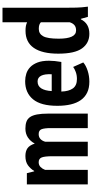

<svg xmlns="http://www.w3.org/2000/svg" viewBox="391 -1132 753 1576"><g transform="rotate(-90 768.0 -343.5)"><path d="M274 0V-291Q274 -354 264 -378.5Q254 -403 225 -403Q201 -403 185.5 -387.5Q170 -372 162 -350V0H43V-500H135L150 -440H153Q172 -471 200.5 -491.5Q229 -512 276 -512Q315 -512 339.5 -495Q364 -478 378 -435Q397 -471 428 -491.5Q459 -512 501 -512Q534 -512 557.5 -503.5Q581 -495 595.5 -474Q610 -453 617 -416.5Q624 -380 624 -324V0H505V-304Q505 -355 496 -379Q487 -403 456 -403Q431 -403 415.5 -388.5Q400 -374 393 -349V0Z M1044 -37Q1019 -15 976 -1Q933 13 886 13Q834 13 796.5 -5Q759 -23 735 -57Q711 -91 699.5 -139.5Q688 -188 688 -250Q688 -385 741.5 -449.5Q795 -514 890 -514Q922 -514 952 -504.5Q982 -495 1005.5 -472.5Q1029 -450 1043.5 -412.5Q1058 -375 1058 -318Q1058 -296 1055.5 -271Q1053 -246 1048 -217H805Q807 -155 831 -122Q855 -89 908 -89Q940 -89 966.5 -99Q993 -109 1007 -120ZM888 -412Q850 -412 831 -381.5Q812 -351 809 -296H947Q950 -353 935 -382.5Q920 -412 888 -412Z M1493 -176Q1493 -134 1494 -92Q1495 -50 1502 1H1418L1402 -57H1398Q1364 13 1279 13Q1203 13 1159.5 -47Q1116 -107 1116 -242Q1116 -374 1163 -442.5Q1210 -511 1303 -511Q1327 -511 1343 -508Q1359 -505 1374 -498V-700H1493ZM1307 -96Q1334 -96 1350 -109.5Q1366 -123 1374 -149V-385Q1364 -394 1351.5 -398Q1339 -402 1319 -402Q1279 -402 1259 -366Q1239 -330 1239 -238Q1239 -169 1255.5 -132.5Q1272 -96 1307 -96Z"/></g></svg>

Font: PT Sans Narrow
Style: Bold
Weight: 700
Width: 3
Designer: A.Korolkova, O.Umpeleva, V.Yefimov
Foundry: ParaType Ltd
Version: Version 2.003W OFL